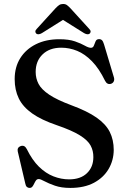

<svg xmlns="http://www.w3.org/2000/svg" viewBox="-20 -906 630 942"><path d="M325 16Q281 16 249.5 5Q218 -6 198.2 -16.8Q178.5 -27.5 170.5 -27.5Q161.5 -27.5 156.8 -21Q152 -14.5 148 -5.8Q144 3 139 9.5Q134 16 125 16Q117 16 111.5 10.8Q106 5.5 104 -6L67 -163.5Q65 -173 69 -179.8Q73 -186.5 82 -189.5Q91.5 -192.5 98.8 -188.8Q106 -185 111.5 -174.5Q138 -120.5 171.2 -88Q204.5 -55.5 242.2 -40.8Q280 -26 319 -26Q375 -26 406.5 -56.2Q438 -86.5 438 -135Q438.5 -166 424.5 -192Q410.5 -218 371.5 -242.2Q332.5 -266.5 258 -292Q183 -317.5 137.8 -349.5Q92.5 -381.5 72.2 -423Q52 -464.5 52 -518Q52 -577 79.5 -620.8Q107 -664.5 156.2 -689Q205.5 -713.5 271 -713.5Q318 -713.5 348 -703Q378 -692.5 396.2 -682Q414.5 -671.5 426 -671.5Q436.5 -671.5 440.5 -682Q444.5 -692.5 449 -703.2Q453.5 -714 466 -714Q475 -714 480.5 -708.5Q486 -703 490.5 -688L539 -526Q542 -515 538.2 -506.8Q534.5 -498.5 525 -495Q515.5 -492 508 -495.8Q500.5 -499.5 495.5 -509.5Q466 -570 431.2 -605.5Q396.5 -641 358.5 -656.5Q320.5 -672 280.5 -672Q223 -672 189 -639.2Q155 -606.5 155 -553Q155 -521.5 169.2 -494.2Q183.5 -467 221.5 -441.5Q259.5 -416 330.5 -389.5Q408 -361 453.5 -329.2Q499 -297.5 518.5 -258.8Q538 -220 538 -170Q537.5 -119 512.8 -76.8Q488 -34.5 440.8 -9.2Q393.5 16 325 16ZM309 -821H269L392.5 -743.5Q410 -733.5 420 -741Q424 -744.5 424.5 -750.8Q425 -757 418 -764L325.5 -865.5Q316 -875.5 308.5 -881Q301 -886.5 289.5 -886.5Q278 -886.5 270 -881Q262 -875.5 252.5 -865.5L160 -764Q153 -757 153.5 -750.8Q154 -744.5 158 -741Q168 -733.5 185.5 -743.5Z"/></svg>

Font: Fraunces 11pt
Style: Regular
Weight: 400
Version: Version 1.000;[b76b70a41]